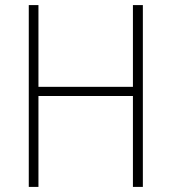

<svg xmlns="http://www.w3.org/2000/svg" viewBox="-20 -734 673 754"><path d="M541 0V-714H502V-393H131V-714H93V0H131V-357H502V0Z"/></svg>

Font: Noto Sans Gurmukhi UI SemiCondensed ExtraLight
Style: Regular
Weight: 200
Width: 4
Designer: Jelle Bosma - Monotype Design Team
Foundry: Monotype Imaging Inc.
Version: Version 2.004